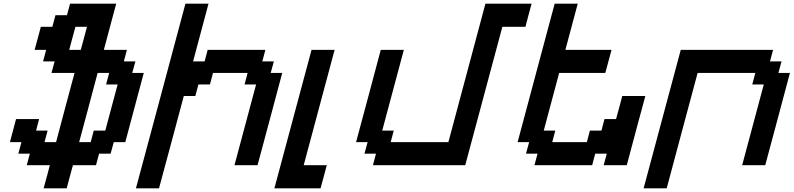

<svg xmlns="http://www.w3.org/2000/svg" viewBox="-20 -895 4299 1040"><path d="M216.3 125H341.3Q346.7 104 357.9 62.5Q369.1 21 375 0H500L516.6 -62.5H579.1L596.2 -125H658.7Q675.3 -187.5 708.7 -312.5Q742.2 -437.5 758.8 -500H696.3L713.4 -562.5H650.9L667.5 -625H542.5Q553.7 -667 575.9 -750Q598.1 -833 609.4 -875H359.4L342.8 -812.5H280.3L263.7 -750H201.2Q195.8 -729.5 184.6 -687.7Q173.3 -646 167.5 -625H230L213.4 -562.5H275.9L258.8 -500H383.8Q366.7 -437.5 333.5 -312.5Q300.3 -187.5 283.7 -125H221.2L237.8 -187.5H175.3L191.9 -250H66.9Q61.5 -229 50.3 -187.3Q39.1 -145.5 33.7 -125H96.2L79.1 -62.5H141.6L125 0H250Q244.6 21 233.4 62.5Q222.2 104 216.3 125ZM471.2 -125H408.7Q425.8 -187.5 459 -312.5Q492.2 -437.5 508.8 -500H571.3L554.7 -437.5H617.2Q606 -396 583.7 -312.5Q561.5 -229 550.3 -187.5H487.8ZM417.5 -625H355Q360.4 -646 371.6 -687.7Q382.8 -729.5 388.7 -750H451.2Q445.8 -729.5 434.6 -687.7Q423.3 -646 417.5 -625Z M716.3 125H841.3Q863.8 42 908.7 -125Q953.6 -292 975.6 -375H1038.1L1054.7 -437.5H1117.2L1133.8 -500H1321.3L1304.7 -437.5H1367.2L1250 0H1375Q1397.5 -83 1442.1 -250Q1486.8 -417 1508.8 -500H1446.3L1463.4 -562.5H1400.9L1417.5 -625H1105L1088.4 -562.5H1025.9L1109.4 -875H984.4Q939.9 -708 850.6 -375Q761.2 -42 716.3 125Z M1466.3 125H1716.3Q1722.2 104 1733.4 62.5Q1744.6 21 1750 0H1625Q1652.8 -104 1708.7 -312.3Q1764.6 -520.5 1792.5 -625H1667.5Q1633.8 -500 1566.9 -250Q1500 0 1466.3 125Z M2000 0H2500L2701.2 -750H2826.2Q2831.5 -770.5 2842.5 -812.5Q2853.5 -854.5 2859.4 -875H2609.4L2408.7 -125H2096.2L2112.8 -187.5H2050.3L2167.5 -625H2042.5Q2020.5 -542 1975.8 -375Q1931.2 -208 1908.7 -125H1971.2L1954.1 -62.5H2016.6Z M3250 0H3375Q3391.6 -62.5 3425 -187.5Q3458.5 -312.5 3475.6 -375H3350.6Q3345.2 -354 3334 -312.3Q3322.8 -270.5 3316.9 -250H3254.4L3237.8 -187.5H3175.3L3158.7 -125H2971.2L2987.8 -187.5H2925.3L3008.8 -500H3258.8Q3264.2 -520.5 3275.6 -562.3Q3287.1 -604 3292.5 -625H3042.5Q3053.7 -667 3075.9 -750Q3098.1 -833 3109.4 -875H2984.4L2783.7 -125H2846.2L2829.1 -62.5H2891.6L2875 0H3187.5L3204.1 -62.5H3266.6Z M3466.3 125H3591.3Q3619.1 20.5 3675 -187.7Q3731 -396 3758.8 -500H4071.3L4054.7 -437.5H4117.2L4000 0H4125Q4147.5 -83 4192.1 -250Q4236.8 -417 4258.8 -500H4196.3L4213.4 -562.5H4150.9L4167.5 -625H3667.5Q3633.8 -500 3566.9 -250Q3500 0 3466.3 125Z"/></svg>

Font: Faithful 32x
Style: Oblique
Weight: 400
Foundry: Faithful Resource Pack
Version: Version 1.0; January 27, 2023